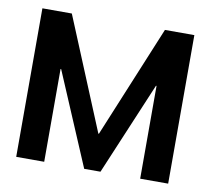

<svg xmlns="http://www.w3.org/2000/svg" viewBox="-64 -591 727 662"><g transform="rotate(10 299.5 -260.0)"><path d="M298 -128H300L462 -520H565V0H467V-325H465L328 0H271L133 -325H131V0H33V-520H136Z"/></g></svg>

Font: Non Bureau
Style: Regular
Weight: 400
Designer: Jona Saucedo
Foundry: Non Foundry
Version: Version 1.000; ttfautohint (v1.8.4)